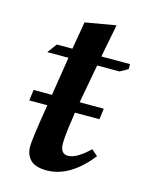

<svg xmlns="http://www.w3.org/2000/svg" viewBox="-90 -598 514 666"><g transform="rotate(15 167.0 -265.5)"><path d="M65 -57Q65 -81 82 -186L114 -388H38L63 -422H119L136 -521L246 -540L223 -422H326V-404L297 -388H217L193 -258Q172 -135 172 -97Q172 -59 200 -59Q230 -59 276 -103L298 -84Q225 9 141 9Q101 9 83 -9Q65 -27 65 -57ZM278 -249 273 -210H21L26 -249Z"/></g></svg>

Font: Unna Medium
Style: Italic
Weight: 500
Italic angle: -8.05°
Designer: Jorge de Buen Unna
Foundry: Omnibus-Type
Version: Version 2.008